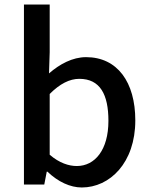

<svg xmlns="http://www.w3.org/2000/svg" viewBox="-20 -817 669 850"><path d="M342 13C466 13 579 -96 579 -284C579 -453 500 -564 361 -564C301 -564 244 -533 197 -492L200 -586V-797H86V0H176L187 -57H190C237 -12 291 13 342 13ZM320 -82C285 -82 243 -95 200 -132V-401C245 -446 288 -468 331 -468C423 -468 460 -399 460 -282C460 -153 400 -82 320 -82Z"/></svg>

Font: Spoqa Han Sans Neo Medium
Style: Regular
Weight: 500
Designer: [Spoqa Han Sans Neo] Dong-huui Kim ___ Younghwa Kang ___ Yujin Lee ___ [Noto Sans] Ryoko NISHIZUKA ____ (kana & ideograp
Foundry: Spoqa (http://www.spoqa-han-sans.com)
Version: Version 1.100;hotconv 1.0.109;makeotfexe 2.5.65596